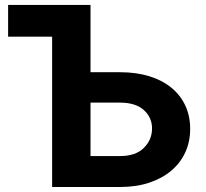

<svg xmlns="http://www.w3.org/2000/svg" viewBox="-20 -747 824 767"><path d="M12.4 -600.5V-727.3H341.6V-458.5H459.9Q524.5 -458.5 576.3 -442.5Q628.2 -426.5 664.4 -396.8Q700.6 -367.2 720.2 -325.5Q739.7 -283.7 739.7 -232.2Q739.7 -181.1 720.2 -138.5Q700.6 -95.9 664.2 -65.2Q627.8 -34.4 576.2 -17.2Q524.5 0 459.9 0H188.2V-600.5ZM459.9 -123.6Q522 -123.6 554.7 -156.2Q587.4 -188.9 587.4 -233.7Q587.4 -277.7 554.7 -307.2Q521.7 -337 459.9 -337H341.6V-123.6Z"/></svg>

Font: Inter P
Style: Bold
Weight: 700
Designer: Rasmus Andersson
Foundry: rsms
Version: Version 3.018;git-588b23468